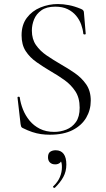

<svg xmlns="http://www.w3.org/2000/svg" viewBox="-20 -656 525 952"><path d="M138 -504Q138 -462 158.5 -432.5Q179 -403 211.5 -381Q244 -359 280 -338Q317 -317 351 -293.5Q385 -270 407.5 -237.5Q430 -205 430 -157Q430 -111 407.5 -72.5Q385 -34 340 -11Q295 12 227 12Q205 12 183.5 9Q162 6 139.5 -1.5Q117 -9 91 -22Q86 -25 84.5 -29.5Q83 -34 82 -41L67 -171Q66 -176 71.5 -176.5Q77 -177 78 -173Q82 -143 94 -113Q106 -83 126.5 -58Q147 -33 177.5 -17.5Q208 -2 249 -2Q280 -2 309 -13.5Q338 -25 356.5 -51Q375 -77 375 -122Q375 -171 353.5 -203.5Q332 -236 299 -259.5Q266 -283 229 -304Q194 -325 161 -348Q128 -371 107.5 -402.5Q87 -434 87 -481Q87 -533 113 -567.5Q139 -602 180.5 -619Q222 -636 267 -636Q293 -636 321.5 -630.5Q350 -625 381 -612Q389 -609 392.5 -604.5Q396 -600 396 -595L405 -489Q405 -485 399.5 -485Q394 -485 393 -489Q391 -511 382.5 -534.5Q374 -558 357.5 -578Q341 -598 315.5 -610.5Q290 -623 254 -623Q211 -623 185.5 -605Q160 -587 149 -560Q138 -533 138 -504ZM252 275Q248 277 244.5 273.5Q241 270 244 268Q267 246 277 222Q287 198 287 173Q287 151 281.5 143Q276 135 268 130L284 127Q287 143 277.5 151Q268 159 254 159Q237 159 227.5 149.5Q218 140 218 124Q218 104 229 96.5Q240 89 256 89Q282 89 295.5 107Q309 125 309 160Q309 194 294 221.5Q279 249 252 275Z"/></svg>

Font: Cormorant Infant Light
Style: Regular
Weight: 300
Designer: Christian Thalmann (Catharsis Fonts)
Foundry: Catharsis Fonts
Version: Version 4.001